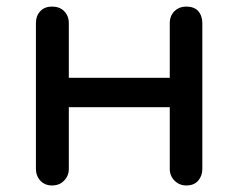

<svg xmlns="http://www.w3.org/2000/svg" viewBox="-20 -567 729 587"><path d="M549.8 0Q528.3 0 513.7 -14.6Q499 -29.3 499 -50.8Q499 -199.2 499 -496.1Q499 -518.6 513.7 -533.2Q528.3 -546.9 549.8 -546.9Q573.2 -546.9 585.9 -533.2Q598.6 -518.6 598.6 -496.1Q598.6 -347.7 598.6 -50.8Q598.6 -29.3 585.9 -14.6Q573.2 0 549.8 0ZM138.7 0Q117.2 0 103.5 -14.6Q89.8 -29.3 89.8 -50.8Q89.8 -199.2 89.8 -496.1Q89.8 -518.6 103.5 -533.2Q117.2 -546.9 138.7 -546.9Q162.1 -546.9 175.8 -533.2Q190.4 -518.6 190.4 -496.1Q190.4 -347.7 190.4 -50.8Q190.4 -29.3 175.8 -14.6Q162.1 0 138.7 0ZM176.8 -239.3Q176.8 -261.7 176.8 -329.1Q264.6 -329.1 528.3 -329.1Q528.3 -306.6 528.3 -239.3Q440.4 -239.3 176.8 -239.3Z"/></svg>

Font: Abed
Style: Bold
Weight: 700
Designer: Johan Aakerlund
Version: Version 3.105